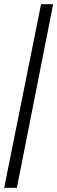

<svg xmlns="http://www.w3.org/2000/svg" viewBox="-20 -780 275 921"><path d="M0 121H61L235 -760H177Z"/></svg>

Font: Noto Serif Bengali ExtraCondensed
Style: Bold
Weight: 700
Width: 2
Designer: Juan Bruce, Universal Thirst, Indian Type Foundry and the Monotype Design Team.
Foundry: Monotype Imaging Inc.
Version: Version 2.003